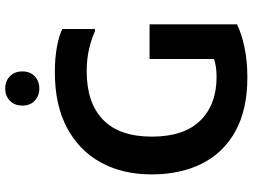

<svg xmlns="http://www.w3.org/2000/svg" viewBox="-137 -827 976 742"><g transform="rotate(-90 351.0 -456.0)"><path d="M48 -358Q48 -470 94 -554Q140 -638 228 -685Q316 -732 443 -732Q498 -732 541 -724Q584 -716 610 -703V-577H601Q576 -589 535.5 -599Q495 -609 447 -609Q325 -609 259.5 -546Q194 -483 194 -357Q194 -233 256 -170Q318 -107 425 -107Q465 -107 494 -117V-366H628V-28Q591 -10 538 1Q485 12 423 12Q298 12 214.5 -34.5Q131 -81 89.5 -164Q48 -247 48 -358ZM380 -792Q352 -792 333 -809.5Q314 -827 314 -858Q314 -888 333 -906Q352 -924 380 -924Q408 -924 427 -906Q446 -888 446 -858Q446 -827 427 -809.5Q408 -792 380 -792Z"/></g></svg>

Font: Kufam SemiBold
Style: Regular
Weight: 600
Designer: Wael Morcos, Artur Schmal
Foundry: Original Type
Version: Version 1.300; ttfautohint (v1.8.3)